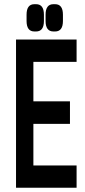

<svg xmlns="http://www.w3.org/2000/svg" viewBox="-20 -887 402 907"><path d="M341.8 -105.5V0H55.7V-700.2H341.8V-594.7H137.7V-408.2H310.5V-301.8H137.7V-105.5ZM240.2 -867.2Q277.3 -867.2 277.3 -817.4V-788.1Q277.3 -738.3 240.2 -738.3H232.4Q195.3 -738.3 195.3 -788.1V-817.4Q195.3 -867.2 232.4 -867.2ZM150.4 -867.2Q187.5 -867.2 187.5 -817.4V-788.1Q187.5 -738.3 150.4 -738.3H142.6Q105.5 -738.3 105.5 -788.1V-817.4Q105.5 -867.2 142.6 -867.2Z"/></svg>

Font: Vancouver Drive
Style: Bold
Weight: 700
Designer: Valery Zaveryaev
Foundry: Cyreal (www.cyreal.org)
Version: Version 1.01